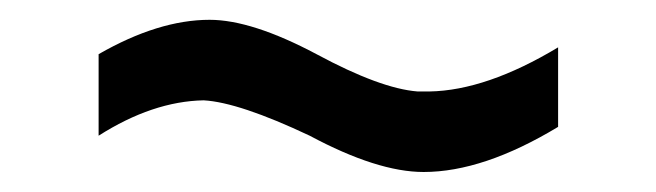

<svg xmlns="http://www.w3.org/2000/svg" viewBox="-20 -425 653 191"><path d="M78.1 -290V-371.1Q137.7 -405.3 188.5 -405.3Q230.5 -405.3 294.9 -371.1Q358.4 -336.9 395.5 -334Q402.3 -334 407.2 -334Q463.9 -335 535.2 -377.9V-298.8Q460.9 -253.9 401.4 -253.9Q355.5 -253.9 288.1 -290Q217.8 -323.2 182.6 -325.2Q131.8 -324.2 78.1 -290Z"/></svg>

Font: Post No Bills Colombo
Style: SemiBold
Weight: 700
Designer: Kosala Senevirathne, Siva Puranthara, Lasantha Premarathna, Tharique Azeez
Foundry: Mooniak
Version: Version 1.220 ; ttfautohint (v1.5)